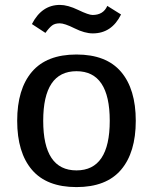

<svg xmlns="http://www.w3.org/2000/svg" viewBox="-20 -750 623 782"><path d="M473 -457.5Q533 -387 533 -258Q533 -129 473 -58.5Q413 12 291.5 12Q170 12 110 -58.5Q50 -129 50 -258Q50 -387 110 -457.5Q170 -528 291.5 -528Q413 -528 473 -457.5ZM291.5 -460Q156 -460 156 -258Q156 -56 291.5 -56Q427 -56 427 -258Q427 -460 291.5 -460ZM358 -614Q325 -614 284 -634.5Q243 -655 223.5 -655Q204 -655 192.5 -646.5Q181 -638 165 -616L110 -652Q150 -730 224 -730Q256 -730 298.5 -709.5Q341 -689 357 -689Q401 -689 417 -726L473 -691Q435 -614 358 -614Z"/></svg>

Font: Voces
Style: Regular
Weight: 400
Designer: Ana Paula Megda, Pablo Ugerman
Foundry: Ana Paula Megda, Pablo Ugerman
Version: Version 1.003